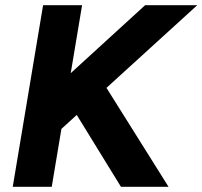

<svg xmlns="http://www.w3.org/2000/svg" viewBox="-20 -720 780 740"><path d="M164.7 -357.7 539.3 -700H740.3L146.5 -159.3ZM146.1 -700H296.4L179.4 0H29.1ZM227.2 -356 349.9 -445.9 629.6 0H446.2Z"/></svg>

Font: Oak Sans Light Italic
Style: Regular
Weight: 400
Italic angle: -9.5°
Foundry: Erik Kennedy, Walven
Version: Version 1.000;Glyphs 3.1.2 (3151)